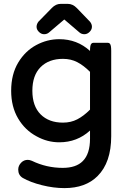

<svg xmlns="http://www.w3.org/2000/svg" viewBox="-20 -718 656 982"><path d="M301.8 -417Q230 -417 187.7 -374.8Q145.5 -332.5 145.5 -253.9Q145.5 -175.3 187.7 -133.1Q230 -90.8 301.8 -90.8Q342.8 -90.8 375.2 -107.7Q407.7 -124.5 440.4 -157.2V-350.6Q407.7 -383.3 375.2 -400.1Q342.8 -417 301.8 -417ZM440.4 -50.3Q374.5 9.8 283.2 9.8Q222.2 9.8 167.5 -20.5Q107.9 -52.2 72.5 -112.3Q37.1 -172.4 37.1 -253.9Q37.1 -338.4 73.7 -398.9Q108.9 -457 165 -487.3Q221.2 -517.6 283.2 -517.6Q374.5 -517.6 440.4 -457.5V-458Q440.4 -473.1 442.1 -482.2Q443.8 -491.2 447.8 -495.1Q451.7 -499 457 -499H532.2Q537.6 -499 541.5 -495.1Q545.4 -491.2 547.1 -482.2Q548.8 -473.1 548.8 -458V-21.5Q548.8 112.8 479 182.6Q417.5 244.1 309.6 244.1Q253.9 244.1 194.6 229.2Q135.3 214.4 96.2 191.9Q73.2 177.7 73.2 149.4Q73.2 128.9 88.9 113.3Q102.5 99.6 122.1 99.6Q131.3 99.6 143.1 104.5Q217.8 140.6 300.8 140.6Q369.1 140.6 403.3 106Q440.4 69.3 440.4 -8.8ZM176.8 -607.4Q245.1 -677.7 245.6 -677.7Q265.6 -698.2 290 -698.2H327.1Q352.5 -698.2 373.5 -676.3L440.4 -606.9Q450.2 -594.7 450.2 -581.1Q450.2 -566.9 438.2 -554.9Q426.3 -543 411.6 -543Q397 -543 386.7 -551.8L310.1 -617.2Q309.1 -618.2 308.6 -618.2L230.5 -551.8Q220.2 -543 205.6 -543Q190.9 -543 179 -554.9Q167 -566.9 167 -580.8Q167 -594.7 176.8 -607.4Z"/></svg>

Font: YuPearl-SemiBold
Style: SemiBold
Weight: 600
Designer: Max Yao
Foundry: Max-Everyday
Version: Version 1.011; ttfautohint (v1.8.3)